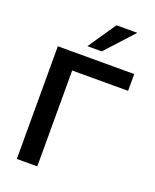

<svg xmlns="http://www.w3.org/2000/svg" viewBox="-169 -1034 910 1129"><g transform="rotate(20 286.0 -469.5)"><path d="M78 0V-705H556V-600H206V0ZM241 -765 360 -939H490L331 -765Z"/></g></svg>

Font: Mulish ExtraLight
Style: Regular
Weight: 200
Designer: Vernon Adams
Foundry: Vernon Adams
Version: Version 3.603